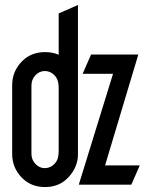

<svg xmlns="http://www.w3.org/2000/svg" viewBox="-20 -758 602 778"><path d="M29.3 -411.6V-412.1Q29.3 -468.8 68.4 -508.8Q105.5 -546.9 162.6 -546.9Q193.4 -546.9 217.8 -536.1V-703.6L295.9 -737.8V-132.8Q295.9 -80.6 256.8 -39.1Q220.2 0 162.6 0Q105.5 0 68.4 -38.1Q29.3 -78.1 29.3 -134.8V-135.3ZM438 -459H314.9L349.1 -537.1H540.5L405.8 -87.9H546.4L512.2 -9.8H299.3ZM217.8 -401.4 217.3 -411.6Q215.8 -438 200.7 -453.1Q184.1 -470.2 161.6 -470.2Q139.6 -470.2 123.5 -453.1Q107.4 -436 107.4 -411.6V-135.3Q107.4 -110.8 123.5 -93.8Q139.6 -76.7 161.6 -76.7Q184.1 -76.7 200.7 -93.8Q215.8 -108.9 217.3 -135.3L217.8 -145.5Z"/></svg>

Font: NovaMono
Style: Regular
Weight: 400
Monospace: yes
Version: Version 1.2